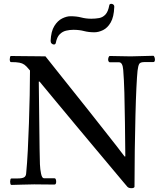

<svg xmlns="http://www.w3.org/2000/svg" viewBox="-20 -966 860 1005"><path d="M647 12Q647 12 625 -14Q603 -40 565.5 -85Q528 -130 480 -187Q432 -244 380.5 -306Q329 -368 279 -428Q229 -488 187 -539H183Q185 -395 186 -286Q187 -177 189 -106Q190 -80 195 -56.5Q200 -33 210 -33H265Q270 -33 272 -27.5Q274 -22 274 -15Q274 0 265 0Q228 0 204 -0.5Q180 -1 159 -1Q125 -1 93 0.5Q61 2 40 2Q36 2 34.5 -3.5Q33 -9 33 -15Q33 -21 34.5 -26.5Q36 -32 40 -32H73Q95 -32 105.5 -37.5Q116 -43 117 -59Q122 -110 125.5 -178Q129 -246 131.5 -321Q134 -396 135.5 -467.5Q137 -539 137 -597L130 -605Q118 -620 107.5 -627.5Q97 -635 81.5 -638Q66 -641 37 -641Q34 -641 32.5 -645.5Q31 -650 31 -655Q31 -661 32.5 -667Q34 -673 37 -673Q50 -673 73.5 -672.5Q97 -672 124.5 -672Q152 -672 177 -671.5Q202 -671 218 -671Q218 -671 237.5 -646.5Q257 -622 289.5 -581Q322 -540 362.5 -489.5Q403 -439 445 -386Q487 -333 525 -284.5Q563 -236 591.5 -200Q620 -164 632 -147H636Q635 -240 634 -325Q633 -410 631 -480.5Q629 -551 625 -600Q622 -640 603 -640H555Q551 -640 548.5 -644.5Q546 -649 546 -654Q546 -660 548.5 -666.5Q551 -673 555 -673Q577 -673 608 -672Q639 -671 664 -671Q692 -671 724 -672.5Q756 -674 782 -674Q786 -674 788.5 -667Q791 -660 791 -654Q791 -641 782 -641H735Q714 -641 708.5 -631Q703 -621 700 -596Q697 -568 694 -506.5Q691 -445 689 -361.5Q687 -278 685.5 -182Q684 -86 684 12Q682 19 668 19Q654 19 647 12ZM272 -741Q270 -733 262 -733Q256 -733 250.5 -738Q245 -743 245 -752Q247 -802 264.5 -830Q282 -858 305.5 -869.5Q329 -881 349 -881Q381 -881 405.5 -874.5Q430 -868 458 -868Q480 -868 499 -871.5Q518 -875 532 -890Q546 -905 552 -938Q553 -946 563 -946Q569 -946 574 -941.5Q579 -937 578 -928Q576 -877 559.5 -848.5Q543 -820 519.5 -808.5Q496 -797 474 -797Q444 -797 419.5 -803.5Q395 -810 364 -810Q345 -810 326 -805.5Q307 -801 292.5 -786.5Q278 -772 272 -741Z"/></svg>

Font: Sedan SC
Style: Regular
Weight: 400
Designer: Sebastian Salazar
Foundry: Sebastian Salazar
Version: Version 1.100; ttfautohint (v1.8.4.7-5d5b)